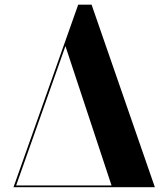

<svg xmlns="http://www.w3.org/2000/svg" viewBox="-20 -784 698 804"><path d="M36.5 0 307.5 -764.5H363.5L628.5 0H449.5L254 -591L45 0ZM41.5 0V-7.5H560.5V0Z"/></svg>

Font: Bodoni Moda 28pt
Style: Bold
Weight: 700
Designer: Owen Earl
Foundry: indestructible type
Version: Version 2.005